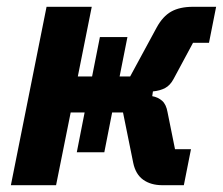

<svg xmlns="http://www.w3.org/2000/svg" viewBox="-20 -545 656 565"><path d="M12 0 117 -525H250L209 -320H251L274 -436H355L332 -320H363L441 -464Q459 -497 484 -511Q509 -525 548 -525H616L595 -419H548L491 -313Q481 -294 466 -286Q451 -278 430 -276L428 -262Q445 -259 457 -248.5Q469 -238 473 -215L495 -106H542L521 0H458Q424 0 401.5 -16Q379 -32 372 -66L342 -214H310L287 -97H206L229 -214H188L145 0Z"/></svg>

Font: IBM Plex Sans Condensed
Style: Bold Italic
Weight: 700
Width: 3
Italic angle: -11.31°
Designer: Mike Abbink, Paul van der Laan, Pieter van Rosmalen
Foundry: Bold Monday
Version: Version 3.201